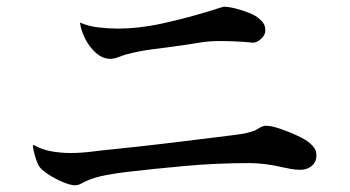

<svg xmlns="http://www.w3.org/2000/svg" viewBox="-20 -641 1040 571"><path d="M921 -179Q921 -159 907 -147.5Q893 -136 873 -136Q859 -136 845.5 -138.5Q832 -141 818 -144Q798 -149 771.5 -152.5Q745 -156 723 -156Q624 -156 531 -147.5Q438 -139 360 -130Q332 -127 294.5 -120Q257 -113 231 -100Q224 -96 217.5 -93Q211 -90 203 -90Q190 -90 167 -99.5Q144 -109 123.5 -122.5Q103 -136 96 -147Q90 -157 84 -177.5Q78 -198 78 -208L80 -210Q104 -196 132.5 -191Q161 -186 189 -186Q221 -186 252.5 -190Q284 -194 315 -197Q403 -206 490.5 -216.5Q578 -227 665 -238Q682 -240 698 -242.5Q714 -245 730 -250Q740 -253 750.5 -260Q761 -267 771 -267Q787 -267 813.5 -258Q840 -249 865.5 -237Q891 -225 903 -214Q911 -207 916 -199Q921 -191 921 -179ZM769 -550Q769 -537 756.5 -525.5Q744 -514 732 -514Q730 -514 727.5 -514.5Q725 -515 723 -515Q701 -517 677.5 -518Q654 -519 631 -519Q603 -519 575.5 -514.5Q548 -510 520 -506Q479 -500 437.5 -495Q396 -490 355 -479Q345 -476 332 -471Q319 -466 309 -466Q285 -466 265 -484Q245 -502 232.5 -527.5Q220 -553 218 -574Q242 -563 272.5 -559.5Q303 -556 329 -556Q394 -556 464 -571.5Q534 -587 596 -606Q600 -607 611 -610.5Q622 -614 633 -617.5Q644 -621 645 -621Q659 -621 679.5 -616Q700 -611 720 -603Q740 -595 750 -586Q759 -579 764 -571Q769 -563 769 -550Z"/></svg>

Font: Kaisei Tokumin Medium
Style: Regular
Weight: 500
Designer: Font-Kai, 金井和夫
Foundry: KAZUO KANAI
Version: Version 5.003